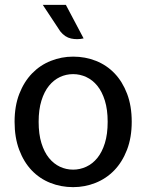

<svg xmlns="http://www.w3.org/2000/svg" viewBox="-20 -760 606 790"><path d="M522 -259Q522 -194 502.5 -143.5Q483 -93 450 -59Q417 -25 373 -7.5Q329 10 281 10Q231 10 187 -7.5Q143 -25 110.5 -59Q78 -93 59 -143.5Q40 -194 40 -259Q40 -324 59.5 -374Q79 -424 112 -458Q145 -492 189 -509.5Q233 -527 281 -527Q331 -527 375 -509.5Q419 -492 451.5 -458Q484 -424 503 -374Q522 -324 522 -259ZM423 -259Q423 -309 411.5 -346Q400 -383 380.5 -407Q361 -431 335 -443Q309 -455 281 -455Q252 -455 226.5 -443Q201 -431 181.5 -407Q162 -383 150.5 -346Q139 -309 139 -259Q139 -208 150.5 -171Q162 -134 181.5 -110Q201 -86 226.5 -74Q252 -62 281 -62Q309 -62 335 -74Q361 -86 380.5 -110Q400 -134 411.5 -171Q423 -208 423 -259ZM156 -740H251L324 -602Q298 -596 272.5 -601.5Q247 -607 228 -631Z"/></svg>

Font: Expletus Sans
Style: Regular
Weight: 400
Designer: Jasper de Waard
Foundry: Designtown
Version: Version 7.028